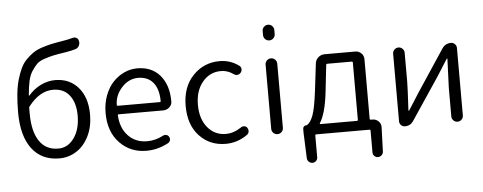

<svg xmlns="http://www.w3.org/2000/svg" viewBox="-59 -959 3296 1311"><g transform="rotate(-5 1589.0 -304.0)"><path d="M313.5 -54.7Q378.9 -54.7 421.4 -114.3Q463.9 -173.8 463.9 -267.6Q463.9 -355.5 424.3 -406.7Q384.8 -458 311.5 -458Q219.7 -458 143.6 -360.4Q138.7 -355.5 138.7 -347.7V-310.5Q138.7 -188.5 183.1 -121.6Q227.5 -54.7 313.5 -54.7ZM473.6 -798.8Q479.5 -800.8 485.4 -800.8Q493.2 -800.8 501 -796.9Q513.7 -791 516.6 -776.4Q518.6 -770.5 518.6 -764.6Q518.6 -753.9 513.7 -743.2Q506.8 -727.5 490.2 -721.7Q464.8 -712.9 416 -705.1Q362.3 -697.3 335.4 -691.4Q308.6 -685.5 272.9 -673.8Q237.3 -662.1 220.2 -645Q203.1 -627.9 184.6 -600.1Q166 -572.3 157.2 -531.7Q148.4 -491.2 143.6 -434.6Q143.6 -432.6 145 -432.1Q146.5 -431.6 147.5 -432.6Q184.6 -475.6 232.4 -499Q280.3 -522.5 331.1 -522.5Q429.7 -522.5 489.3 -453.6Q548.8 -384.8 548.8 -267.6Q548.8 -183.6 516.6 -119.1Q484.4 -54.7 431.2 -21Q377.9 12.7 314.5 12.7Q193.4 12.7 127 -75.2Q60.5 -163.1 60.5 -325.2Q60.5 -394.5 66.4 -450.7Q72.3 -506.8 85 -549.8Q97.7 -592.8 113.3 -625.5Q128.9 -658.2 152.8 -682.1Q176.8 -706.1 200.7 -722.7Q224.6 -739.3 259.3 -751Q293.9 -762.7 325.2 -769.5Q356.4 -776.4 399.4 -783.2Q449.2 -791 473.6 -798.8Z M911.1 12.7Q801.8 12.7 728.5 -63.5Q655.3 -139.6 655.3 -268.6Q655.3 -333 675.8 -387.7Q696.3 -442.4 730 -478Q763.7 -513.7 806.6 -533.7Q849.6 -553.7 896.5 -553.7Q995.1 -553.7 1051.8 -488.3Q1109.4 -420.9 1109.4 -308.6Q1109.4 -285.2 1091.8 -268.6Q1073.2 -252 1047.9 -252H744.1Q736.3 -252 737.3 -245.1Q742.2 -157.2 792.5 -104.5Q842.8 -51.8 921.9 -51.8Q979.5 -51.8 1032.2 -80.1Q1043 -85.9 1055.2 -83Q1067.4 -80.1 1073.2 -69.3Q1080.1 -57.6 1076.7 -44.9Q1073.2 -32.2 1062.5 -26.4Q990.2 12.7 911.1 12.7ZM736.3 -316.4Q736.3 -310.5 743.2 -310.5H1030.3Q1037.1 -310.5 1037.1 -318.4Q1037.1 -318.4 1037.1 -318.4Q1036.1 -401.4 999.5 -444.8Q962.9 -488.3 897.5 -488.3Q836.9 -488.3 791 -442.4Q736.3 -386.7 736.3 -316.4Z M1455.1 12.7Q1345.7 12.7 1274.9 -63Q1204.1 -138.7 1204.1 -268.6Q1204.1 -399.4 1278.8 -476.6Q1353.5 -553.7 1460.9 -553.7Q1534.2 -553.7 1592.8 -510.7Q1604.5 -502.9 1606 -488.3Q1607.4 -473.6 1597.7 -461.9Q1588.9 -451.2 1574.7 -449.7Q1560.5 -448.2 1549.8 -457Q1509.8 -485.4 1464.8 -485.4Q1387.7 -485.4 1337.9 -425.3Q1288.1 -365.2 1288.1 -269Q1288.1 -172.9 1336.4 -113.8Q1384.8 -54.7 1461.9 -54.7Q1515.6 -54.7 1567.4 -89.8Q1578.1 -97.7 1591.3 -95.7Q1604.5 -93.8 1611.3 -83Q1617.2 -74.2 1617.2 -63.5Q1617.2 -60.5 1617.2 -57.6Q1615.2 -43.9 1604.5 -36.1Q1536.1 12.7 1455.1 12.7Z M1772.5 -62.5V-502Q1772.5 -518.6 1784.2 -530.3Q1795.9 -542 1812.5 -542Q1829.1 -542 1840.8 -530.3Q1852.5 -518.6 1852.5 -502V-62.5Q1852.5 -45.9 1840.8 -34.2Q1829.1 -22.5 1812.5 -22.5Q1795.9 -22.5 1784.2 -34.2Q1772.5 -45.9 1772.5 -62.5ZM1772.5 -705.1V-732.4Q1772.5 -749 1784.2 -760.7Q1795.9 -772.5 1812.5 -772.5Q1829.1 -772.5 1840.8 -760.7Q1852.5 -749 1852.5 -732.4V-705.1Q1852.5 -688.5 1840.8 -676.8Q1829.1 -665 1812.5 -665Q1795.9 -665 1784.2 -676.8Q1772.5 -688.5 1772.5 -705.1Z M2193.4 -471.7Q2185.5 -471.7 2184.6 -463.9L2164.1 -280.3Q2147.5 -133.8 2106.4 -71.3Q2105.5 -69.3 2106.4 -67.4Q2107.4 -65.4 2110.4 -65.4H2359.4Q2367.2 -65.4 2367.2 -72.3V-463.9Q2367.2 -471.7 2359.4 -471.7ZM2448.2 -72.3Q2448.2 -65.4 2455.1 -65.4H2466.8Q2491.2 -65.4 2508.3 -48.3Q2525.4 -31.2 2524.4 -7.8L2518.6 159.2Q2517.6 173.8 2506.8 183.6Q2496.1 193.4 2481.9 193.4Q2467.8 193.4 2457.5 183.1Q2447.3 172.9 2447.3 158.2V8.8Q2447.3 2 2439.5 2H2076.2Q2068.4 2 2068.4 8.8V158.2Q2068.4 172.9 2058.1 183.1Q2047.9 193.4 2033.7 193.4Q2019.5 193.4 2008.8 183.6Q1998 173.8 1997.1 159.2L1990.2 -14.6V-43Q1990.2 -52.7 1996.6 -59.1Q2002.9 -65.4 2011.7 -65.4Q2014.6 -65.4 2017.6 -66.4Q2043 -81.1 2060.5 -128.4Q2078.1 -175.8 2092.8 -294.9L2115.2 -481.4Q2118.2 -505.9 2136.7 -522Q2155.3 -538.1 2179.7 -538.1H2390.6Q2414.1 -538.1 2431.2 -521.5Q2448.2 -504.9 2448.2 -480.5Z M2684.6 0Q2668.9 0 2657.7 -10.7Q2646.5 -21.5 2646.5 -37.1V-501Q2646.5 -516.6 2658.2 -528.3Q2669.9 -540 2686 -540Q2702.1 -540 2713.9 -528.3Q2725.6 -516.6 2725.6 -501V-303.7Q2725.6 -260.7 2716.8 -106.4Q2716.8 -103.5 2719.2 -103.5Q2721.7 -103.5 2722.7 -106.4Q2732.4 -122.1 2758.8 -162.6Q2785.2 -203.1 2794.9 -219.7L2986.3 -508.8Q3007.8 -540 3045.9 -540Q3061.5 -540 3072.8 -528.8Q3084 -517.6 3084 -502V-39.1Q3084 -23.4 3072.3 -11.7Q3060.5 0 3044.4 0Q3028.3 0 3016.6 -11.7Q3004.9 -23.4 3004.9 -39.1V-235.4Q3004.9 -252 3012.7 -433.6Q3012.7 -435.5 3010.7 -435.5Q3008.8 -435.5 3007.8 -434.6Q2952.1 -347.7 2935.5 -320.3L2742.2 -31.2Q2721.7 0 2684.6 0Z"/></g></svg>

Font: Gen Jyuu Gothic Normal
Style: Regular
Weight: 300
Designer: [Source Han Sans]
Ryoko NISHIZUKA  (kana & ideographs); Paul D. Hunt (Latin, Greek & Cyrillic); Wenlong ZHANG  (bopomofo
Version: Version 1.002.20150607